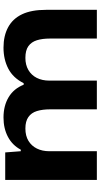

<svg xmlns="http://www.w3.org/2000/svg" viewBox="248 -834 586 1123"><g transform="rotate(-90 541.5 -273.0)"><path d="M50 0V-536H211L218 -445H227Q253 -494 302 -520Q351 -546 415 -546Q484 -546 534 -516Q584 -486 607 -428H616Q647 -490 701 -518Q755 -546 824 -546Q893 -546 943 -519Q993 -492 1019 -437.5Q1045 -383 1045 -297V0H877V-275Q877 -319 867 -351Q857 -383 832.5 -400.5Q808 -418 764 -418Q723 -418 693 -400.5Q663 -383 647 -351.5Q631 -320 631 -278V0H463V-273Q463 -318 453 -350.5Q443 -383 418 -400.5Q393 -418 351 -418Q308 -418 278.5 -400Q249 -382 233.5 -350.5Q218 -319 218 -278V0Z"/></g></svg>

Font: Mona Sans Expanded
Style: Bold
Weight: 700
Width: 7
Designer: Deni Anggara
Foundry: GitHub
Version: Version 2.000